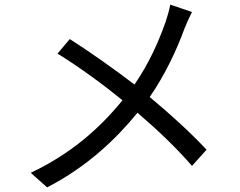

<svg xmlns="http://www.w3.org/2000/svg" viewBox="-20 -780 1040 831"><path d="M717 -760C713 -738 704 -706 697 -686C667 -601 626 -507 562 -414C483 -475 367 -557 282 -611L229 -548C325 -489 436 -407 510 -346C412 -225 288 -115 113 -32L184 31C358 -59 482 -178 575 -292C661 -218 737 -147 811 -62L874 -132C803 -208 717 -286 628 -360C695 -457 746 -567 778 -655C786 -676 801 -709 811 -728Z"/></svg>

Font: Noto Sans CJK TC Regular
Style: Regular
Weight: 400
Designer: Ryoko NISHIZUKA (kana & ideographs); Paul D. Hunt (Latin, Greek & Cyrillic); Wenlong ZHANG (bopomofo); Sandoll Communica
Foundry: Adobe Systems Incorporated
Version: Version 1.001;PS 1.001;hotconv 1.0.78;makeotf.lib2.5.61930